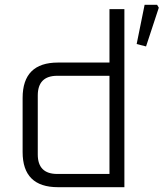

<svg xmlns="http://www.w3.org/2000/svg" viewBox="-20 -778 680 798"><path d="M74 -146V-371Q74 -518 221 -518H435V-740H497V0H221Q74 0 74 -146ZM137 -136Q137 -55 218 -55H435V-463H218Q137 -463 137 -381ZM548 -595 581 -758H633L640 -746L587 -585Z"/></svg>

Font: Oxanium Light
Style: Regular
Weight: 300
Designer: Severin Meyer
Version: Version 1.000